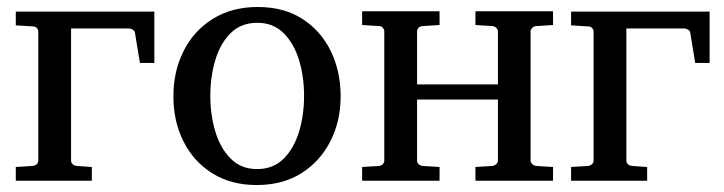

<svg xmlns="http://www.w3.org/2000/svg" viewBox="-20 -514 2058 546"><path d="M418.9 -335H377.9L363.8 -420.9Q363.3 -426.3 357.4 -429.7Q351.6 -433.1 347.2 -433.1H182.1V-57.1Q182.1 -52.2 186 -47.6Q189.9 -43 199.2 -42L241.2 -39.1V0H24.9V-39.1L71.8 -42Q81.1 -43 85 -47.6Q88.9 -52.2 88.9 -57.1V-423.8Q88.9 -429.2 85 -434.1Q81.1 -439 71.8 -439L24.9 -441.9V-481H418.9Z M948.7 -240.2Q948.7 -169.4 919.4 -112.1Q890.1 -54.7 836.7 -21.2Q783.2 12.2 710 12.2Q637.2 12.2 584 -21Q530.8 -54.2 502 -111.3Q473.1 -168.5 473.1 -240.2Q473.1 -311.5 502.2 -369.1Q531.2 -426.8 585.2 -460.4Q639.2 -494.1 712.9 -494.1Q787.6 -494.1 840.3 -460Q893.1 -425.8 920.9 -368.2Q948.7 -310.5 948.7 -240.2ZM844.7 -241.2Q844.7 -295.9 830.3 -343.3Q815.9 -390.6 786.4 -419.9Q756.8 -449.2 711.9 -449.2Q665.5 -449.2 636 -419.9Q606.4 -390.6 592.3 -343.3Q578.1 -295.9 578.1 -241.2Q578.1 -187 592.5 -139.4Q606.9 -91.8 636.5 -62.5Q666 -33.2 710.9 -33.2Q756.8 -33.2 786.4 -62.5Q815.9 -91.8 830.3 -139.2Q844.7 -186.5 844.7 -241.2Z M1552.7 0H1332V-39.1L1378.9 -42Q1387.2 -43 1391.6 -47.6Q1396 -52.2 1396 -57.1V-231H1166V-57.1Q1166 -52.2 1169.9 -47.6Q1173.8 -43 1183.1 -42L1230 -39.1V0H1009.8V-39.1L1057.1 -42Q1065.4 -43 1069.1 -47.6Q1072.8 -52.2 1072.8 -57.1V-424.8Q1072.8 -429.7 1069.1 -434.6Q1065.4 -439.5 1057.1 -439.9L1009.8 -442.9V-481.9H1230V-442.9L1183.1 -439.9Q1173.8 -439.5 1169.9 -434.6Q1166 -429.7 1166 -424.8V-273.9H1396V-424.8Q1396 -429.7 1391.6 -434.6Q1387.2 -439.5 1378.9 -439.9L1332 -442.9V-481.9H1552.7V-442.9L1505.9 -439.9Q1498 -439.5 1493.4 -434.6Q1488.8 -429.7 1488.8 -424.8V-57.1Q1488.8 -52.2 1493.4 -47.6Q1498 -43 1505.9 -42L1552.7 -39.1Z M1998 -335H1957L1942.9 -420.9Q1942.4 -426.3 1936.5 -429.7Q1930.7 -433.1 1926.3 -433.1H1761.2V-57.1Q1761.2 -52.2 1765.1 -47.6Q1769 -43 1778.3 -42L1820.3 -39.1V0H1604V-39.1L1650.9 -42Q1660.2 -43 1664.1 -47.6Q1668 -52.2 1668 -57.1V-423.8Q1668 -429.2 1664.1 -434.1Q1660.2 -439 1650.9 -439L1604 -441.9V-481H1998Z"/></svg>

Font: Charis
Style: Regular
Weight: 400
Designer: Walt Agee, Miriam Martin, Annie Olsen, Victor Gaultney, Lorna Priest, Alan Ward, Bob Hallissy, Martin Hosken, Sharon Cor
Foundry: SIL Global
Version: Version 7.000